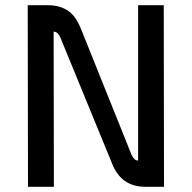

<svg xmlns="http://www.w3.org/2000/svg" viewBox="-20 -714 735 734"><path d="M86 -694H165Q207 -694 238.5 -674Q270 -654 291 -600L481 -127Q486 -114 493.5 -106.5Q501 -99 508 -101V-694H606L607 0H531Q442 -2 408 -90L213 -565Q203 -593 185 -593L186 0H87Z"/></svg>

Font: Panefresco 600wt
Style: Regular
Weight: 600
Designer: Campivisivi
Foundry: Campivisivi & Chank Co
Version: Version 1.001